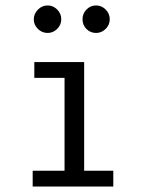

<svg xmlns="http://www.w3.org/2000/svg" viewBox="-20 -685 540 705"><path d="M100 -58H217V-399H106V-457H289V-58H396V0H100ZM104 -614Q104 -634 119 -649.5Q134 -665 155 -665Q175 -665 190 -650Q205 -635 205 -614Q205 -594 190 -579Q175 -564 155 -564Q134 -564 119 -579Q104 -594 104 -614ZM283 -614Q283 -635 297.5 -650Q312 -665 333 -665Q353 -665 368 -650Q383 -635 383 -614Q383 -594 368 -579Q353 -564 333 -564Q312 -564 297.5 -578.5Q283 -593 283 -614Z"/></svg>

Font: Vazir Code
Style: Code
Weight: 400
Foundry: DejaVu fonts team - Redesigned by Saber Rastikerdar
Version: Version 1.1.2